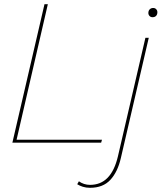

<svg xmlns="http://www.w3.org/2000/svg" viewBox="-20 -680 770 915"><path d="M59 -14H466L462 0H39L192 -660H208ZM707 -598Q698 -598 692.5 -604Q687 -610 687 -618Q687 -629 693.5 -635.5Q700 -642 710 -642Q719 -642 724.5 -636Q730 -630 730 -622Q730 -611 724 -604.5Q718 -598 707 -598ZM409 215Q390 215 374.5 210Q359 205 348 198L356 184Q367 192 380.5 196.5Q394 201 409 201Q460 201 493 167Q526 133 542 65L673 -500H689L556 73Q541 139 506 177Q471 215 409 215Z"/></svg>

Font: Work Sans Thin
Style: Italic
Weight: 250
Italic angle: -13°
Designer: Wei Huang
Foundry: Wei Huang
Version: Version 2.012